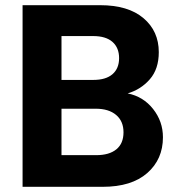

<svg xmlns="http://www.w3.org/2000/svg" viewBox="-20 -720 688 740"><path d="M67 0V-700H366Q474 -700 533 -650Q592 -600 592 -519Q592 -454 557.5 -414.5Q523 -375 472 -360Q532 -348 570 -300Q608 -252 608 -191Q608 -106 547.5 -53Q487 0 376 0ZM217 -412H340Q388 -412 413.5 -434Q439 -456 439 -496Q439 -536 413.5 -558.5Q388 -581 339 -581H217ZM217 -122H351Q401 -122 428.5 -144.5Q456 -167 456 -210Q456 -253 427.5 -277Q399 -301 349 -301H217Z"/></svg>

Font: DM Sans Black
Style: Regular
Weight: 900
Designer: Colophon Foundry, Jonny Pinhorn
Foundry: Colophon Foundry
Version: Version 4.004; ttfautohint (v1.8.4.7-5d5b)